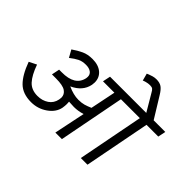

<svg xmlns="http://www.w3.org/2000/svg" viewBox="-127 -879 1120 1120"><g transform="rotate(45 433.5 -318.5)"><path d="M857 -408H760L681 0H626L705 -408H549L470 0H416L456 -193Q421 -182 387 -182Q373 -182 345 -184Q346 -178 346 -165Q346 -151 343 -132Q334 -87 289.5 -56Q245 -25 190 -25Q121 -25 82 -63.5Q43 -102 14 -182L60 -205Q83 -140 112 -108.5Q141 -77 191 -77Q230 -77 259 -96.5Q288 -116 295 -152Q297 -164 297 -169Q297 -195 274.5 -210.5Q252 -226 195 -226H183H162L172 -275H193Q303 -274 319 -352Q320 -356 320 -364Q320 -384 304.5 -395Q289 -406 263 -406Q233 -406 212 -395.5Q191 -385 164 -364L139 -409Q169 -430 198 -443.5Q227 -457 266 -457Q315 -457 343.5 -433Q372 -409 372 -369Q372 -362 370 -348Q357 -284 287 -252Q335 -230 375 -230Q402 -230 421 -235.5Q440 -241 463 -251L495 -408H401L411 -456H710L648 -561Q640 -576 633 -581Q626 -586 611 -586Q596 -586 580 -581.5Q564 -577 562 -575L550 -620Q552 -621 561.5 -625Q571 -629 585 -633Q599 -637 613 -637Q641 -637 657.5 -625.5Q674 -614 691 -586L771 -456H867Z"/></g></svg>

Font: Cambay Devanagari
Style: Italic
Weight: 400
Italic angle: -11°
Designer: Pooja Saxena
Foundry: Pooja Saxena
Version: Version 1.018;PS 001.018;hotconv 1.0.70;makeotf.lib2.5.58329